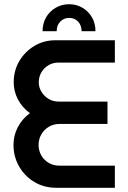

<svg xmlns="http://www.w3.org/2000/svg" viewBox="-20 -891 607 911"><path d="M308 -871Q343 -871 371.5 -854Q400 -837 416.5 -808.5Q433 -780 433 -743H367Q367 -771 350.5 -788.5Q334 -806 308 -806Q283 -806 266 -788.5Q249 -771 249 -743H182Q182 -780 198.5 -808.5Q215 -837 244 -854Q273 -871 308 -871ZM247 0Q189 0 143 -27.5Q97 -55 70.5 -101.5Q44 -148 44 -204Q44 -248 64.5 -287.5Q85 -327 122 -354Q85 -381 65 -419.5Q45 -458 45 -500Q45 -556 71.5 -601Q98 -646 143 -673Q188 -700 243 -700H525V-594H256Q231 -594 210 -581.5Q189 -569 176.5 -548Q164 -527 164 -500Q164 -476 177 -455Q190 -434 211 -421.5Q232 -409 258 -409H490V-303H264Q234 -303 211 -289Q188 -275 175.5 -252.5Q163 -230 163 -203Q163 -177 175.5 -154.5Q188 -132 210.5 -118.5Q233 -105 262 -105H525V0Z"/></svg>

Font: MuseoModerno Thin Medium
Style: Regular
Weight: 500
Version: Version 1.003